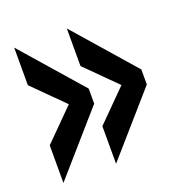

<svg xmlns="http://www.w3.org/2000/svg" viewBox="-107 -688 713 750"><g transform="rotate(-20 250.0 -313.0)"><path d="M31.2 -31.2V-187.5L156.2 -313L31.2 -437.5V-593.8L250 -343.8V-281.2ZM250 -31.2V-187.5L375 -313L250 -437.5V-593.8L468.8 -343.8V-281.2Z"/></g></svg>

Font: Oswald-Regular
Style: Regular
Weight: 400
Designer: vernon adams
Foundry: vernon adams
Version: Version 2.002; ttfautohint (v0.92.18-e454-dirty) -l 8 -r 50 